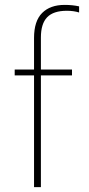

<svg xmlns="http://www.w3.org/2000/svg" viewBox="-20 -764 363 784"><path d="M147 0H119V-456H40V-480H119V-609Q119 -678 152 -711Q185 -744 244 -744Q276 -744 303 -738V-713Q281 -720 253 -720Q198 -720 172.5 -693.5Q147 -667 147 -611V-480H274V-456H147Z"/></svg>

Font: Prompt Thin
Style: Regular
Weight: 100
Designer: Katatrad Team
Foundry: CadsonDemak
Version: Version 1.030